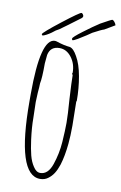

<svg xmlns="http://www.w3.org/2000/svg" viewBox="-93 -873 597 945"><g transform="rotate(10 205.5 -401.0)"><path d="M59 -349V-384Q59 -663 131 -663Q136 -663 145 -660Q177 -649 208 -646Q227 -642 246 -607Q267 -571 277.5 -512Q288 -453 288 -391L286 -386Q286 -353 287 -327L288 -267Q288 -216 284 -175Q278 -113 264 -68Q255 -41 243.5 -23Q232 -5 215 7Q199 19 176 19Q59 19 59 -349ZM230 -65Q249 -121 253 -179Q257 -239 257 -275Q257 -315 251 -393Q246 -480 246 -511L242 -519L244 -524Q244 -568 219.5 -600Q195 -632 160 -632Q114 -632 105 -588Q103 -573 101 -545Q101 -471 95 -444Q95 -429 92 -397L90 -350Q90 -328 91 -311L92 -271Q92 -224 100 -163Q106 -118 114 -87Q122 -56 137 -34Q152 -10 172 -10Q211 -10 230 -65ZM61 -684Q64 -694 145.5 -757.5Q227 -821 236 -821Q239 -821 243 -816Q247 -811 247 -806Q247 -801 241 -796Q161 -736 142 -723Q127 -716 108 -700Q84 -683 66 -678ZM212 -689Q212 -696 258 -730.5Q304 -765 335 -785Q387 -814 391 -814Q396 -814 402.5 -806Q409 -798 411 -790L360 -760Q348 -757 305 -734L280 -717L240 -692Q220 -681 217 -681Q212 -681 212 -689Z"/></g></svg>

Font: Amatic SC
Style: Regular
Weight: 400
Designer: Multiple Designers
Foundry: Vernon Adams
Version: Version 2.505